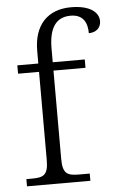

<svg xmlns="http://www.w3.org/2000/svg" viewBox="-54 -809 525 848"><g transform="rotate(-5 208.0 -385.5)"><path d="M31 0H312V-32H267C215 -32 192 -39 192 -107V-499H334V-536H192V-597C192 -684 221 -734 288 -734C346 -734 362 -694 362 -650C392 -650 416 -667 416 -699C416 -737 379 -771 293 -771C190 -771 128 -707 128 -592V-536H35V-499H128V-107C128 -39 105 -32 53 -32H31Z"/></g></svg>

Font: Noto Serif Lao Light
Style: Regular
Weight: 300
Designer: Monotype Design Team
Foundry: Monotype Imaging Inc.
Version: Version 2.003